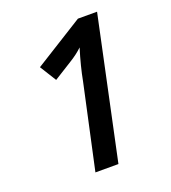

<svg xmlns="http://www.w3.org/2000/svg" viewBox="-131 -812 813 911"><g transform="rotate(-20 275.5 -357.0)"><path d="M311 0H194.8L287.1 -424.8Q300.8 -498 327.1 -583Q299.3 -556.2 261.2 -533.2L169.9 -476.1L118.2 -559.1L366.2 -713.9H462.9Z"/></g></svg>

Font: f5618774984       
Style: Italic
Weight: 600
Italic angle: -12°
Foundry: Ascender Corporation
Version: Version 1.10